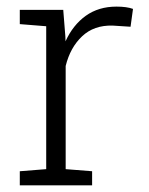

<svg xmlns="http://www.w3.org/2000/svg" viewBox="-20 -558 449 578"><path d="M257.3 -42.5V0H39.6V-42.5L119.1 -48.8V-479L39.6 -485.4V-528.3H170.4L176.8 -447.8L177.2 -433.6Q199.7 -482.9 238.3 -510.5Q276.9 -538.1 330.6 -538.1Q361.8 -538.1 380.4 -531.2L373 -477.5L318.8 -481Q262.7 -482.4 227.1 -448.7Q191.4 -415 177.7 -359.4V-48.8Z"/></svg>

Font: Hanuman Light
Style: Regular
Weight: 300
Designer: Danh Hong
Version: Version 8.002; ttfautohint (v1.8.3)